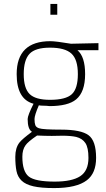

<svg xmlns="http://www.w3.org/2000/svg" viewBox="-20 -720 541 979"><path d="M256 239Q190 239 150.5 230Q111 221 90.5 201.5Q70 182 64 152Q58 122 58 80Q58 34 79 7Q94 -12 143 -48Q121 -61 121 -113Q121 -131 151 -191Q65 -214 65 -342Q65 -510 237 -510Q264 -510 342 -497L482 -500V-464H375Q414 -431 414 -342Q414 -251 368 -213Q327 -179 232 -179Q218 -181 203 -181Q187 -181 178 -183Q156 -132 156 -113Q156 -93 160 -82Q164 -71 179 -66Q199 -59 292 -59Q393 -59 431.5 -30.5Q470 -2 470 85Q470 163 423 199Q371 239 256 239ZM259 206Q347 206 389 178.5Q431 151 431 85Q431 33 415.5 9.5Q400 -14 368 -22Q340 -28 299 -28L244 -27Q210 -27 169 -29Q122 3 110 21Q94 43 94 79Q94 154 126.5 180Q159 206 259 206ZM235 -211Q315 -211 346 -239.5Q377 -268 377 -342Q377 -417 344 -447Q311 -477 235 -477Q160 -477 130.5 -445.5Q101 -414 101 -342Q101 -270 131 -240.5Q161 -211 235 -211ZM272 -645H237V-700H272Z"/></svg>

Font: Storia Sans Thin
Style: Regular
Weight: 100
Designer: Accademia di Belle Arti di Urbino and others
Foundry: Accademia di Belle Arti di Urbino and others.
Version: Version 60.001;May 25, 2020;FontCreator 12.0.0.2522 64-bit